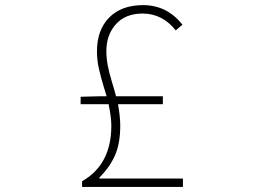

<svg xmlns="http://www.w3.org/2000/svg" viewBox="-20 -737 1040 757"><path d="M372.1 -33.2H701.2V0H303.7V-22.5Q418.9 -87.9 418.9 -241.2Q418.9 -274.4 408.2 -326.2H297.9V-355.5L371.1 -357.4H400.4Q397.5 -367.2 390.1 -391.1Q382.8 -415 379.4 -428.2Q376 -441.4 371.1 -461.4Q366.2 -481.4 364.3 -499Q362.3 -516.6 362.3 -534.2Q362.3 -619.1 410.6 -668Q459 -716.8 543.9 -716.8Q638.7 -716.8 699.2 -639.6L672.9 -617.2Q620.1 -683.6 542 -683.6Q474.6 -683.6 437 -641.6Q399.4 -599.6 399.4 -536.1Q399.4 -508.8 404.3 -481.4Q409.2 -454.1 421.9 -412.1Q434.6 -370.1 437.5 -357.4H622.1V-326.2H445.3Q454.1 -277.3 454.1 -241.2Q454.1 -171.9 433.6 -125Q413.1 -78.1 372.1 -37.1Z"/></svg>

Font: Gen Shin Gothic Monospace ExtraLight
Style: Regular
Weight: 200
Designer: [Source Han Sans]
Ryoko NISHIZUKA  (kana & ideographs); Paul D. Hunt (Latin, Greek & Cyrillic); Wenlong ZHANG  (bopomofo
Version: Version 1.002.20150607